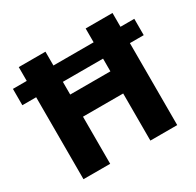

<svg xmlns="http://www.w3.org/2000/svg" viewBox="-154 -887 1081 1059"><g transform="rotate(-30 386.5 -357.0)"><path d="M88 0V-522H0V-626H88V-714H258V-626H514V-714H685V-626H773V-522H685V0H514V-300H258V0ZM258 -441H514V-522H258Z"/></g></svg>

Font: Noto Sans Gurmukhi UI ExtraBold
Style: Regular
Weight: 800
Designer: Jelle Bosma - Monotype Design Team
Foundry: Monotype Imaging Inc.
Version: Version 2.004; ttfautohint (v1.8.4.7-5d5b)